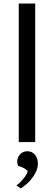

<svg xmlns="http://www.w3.org/2000/svg" viewBox="-20 -802 305 1084"><path d="M85.9 -782.2H178.7V0H85.9ZM72.8 245.1Q83 237.8 93.8 227.3Q104.5 216.8 113.5 205.3Q122.6 193.8 128.9 182.9Q135.3 171.9 136.7 163.1Q132.3 158.7 126 154.3Q119.6 149.9 112.3 146Q105 142.1 97.2 139.2Q89.4 136.2 82.5 134.8Q80.1 129.4 78.6 121.8Q77.1 114.3 77.1 108.9Q77.1 99.6 80.8 89.6Q84.5 79.6 91.6 71.3Q98.6 63 109.1 57.4Q119.6 51.8 133.8 51.8Q147.5 51.8 158.7 57.1Q169.9 62.5 177.7 72Q185.5 81.5 189.7 94.2Q193.8 106.9 193.8 121.1Q193.8 143.6 184.1 165.3Q174.3 187 159.7 205.8Q145 224.6 128.2 239Q111.3 253.4 97.2 261.7Z"/></svg>

Font: Proza Libre
Style: Regular
Weight: 400
Designer: Jasper de Waard
Foundry: Jasper de Waard
Version: Version 1.001; ttfautohint (v1.4.1.8-43bc)